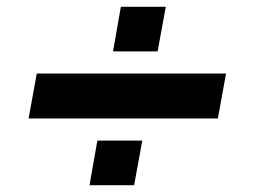

<svg xmlns="http://www.w3.org/2000/svg" viewBox="-20 -552 745 564"><path d="M64 -204 88 -336H644L620 -204ZM243 -8 266 -139H398L374 -8ZM312 -401 335 -532H467L443 -401Z"/></svg>

Font: Archivo SemiExpanded Black
Style: Italic
Weight: 900
Width: 6
Italic angle: -10°
Designer: Hector Gatti
Foundry: Omnibus-Type
Version: Version 2.001